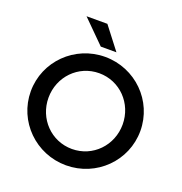

<svg xmlns="http://www.w3.org/2000/svg" viewBox="-145 -944 1026 1082"><g transform="rotate(20 368.0 -402.5)"><path d="M324.3 -683.3H418.1L315.3 -816.7H190.3ZM368.1 12.5C550 12.5 696.5 -132.6 696.5 -312.5C696.5 -492.4 550 -637.5 368.1 -637.5C186.8 -637.5 39.6 -492.4 39.6 -312.5C39.6 -132.6 186.8 12.5 368.1 12.5ZM368.1 -85.4C243.1 -85.4 145.8 -186.8 145.8 -312.5C145.8 -438.2 243.1 -539.6 368.1 -539.6C493.1 -539.6 590.3 -438.2 590.3 -312.5C590.3 -186.8 493.1 -85.4 368.1 -85.4Z"/></g></svg>

Font: Afacad Medium
Style: Regular
Weight: 500
Designer: Kristian Moeller
Foundry: Dicotype
Version: Version 1.000